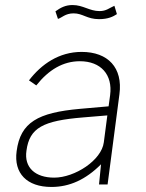

<svg xmlns="http://www.w3.org/2000/svg" viewBox="-20 -732 579 762"><path d="M444 -676 434 -709C413 -700 402 -688 375 -688C335 -688 310 -712 268 -712C240 -712 221 -702 200 -687L210 -657C225 -661 239 -679 272 -679C309 -679 325 -656 373 -656C409 -656 429 -666 444 -676ZM184 10C256 10 320 -19 381 -80L373 0H407L454 -358C468 -463 409 -526 304 -526C214 -526 144 -477 95 -413L124 -393C174 -456 231 -489 297 -489C380 -489 428 -436 417 -354L411 -310L297 -300C131 -285 61 -247 46 -132C34 -44 87 10 184 10ZM195 -27C120 -27 75 -67 85 -134C97 -225 151 -253 310 -266L406 -274L392 -167C383 -96 277 -27 195 -27Z"/></svg>

Font: United Sans Thin
Style: Italic
Weight: 100
Italic angle: -8°
Designer: Pablo Impallari, Rodrigo Fuenzalida (Modified by Dan O. Williams)
Version: Version 1.000;PS 001.000;hotconv 1.0.88;makeotf.lib2.5.64775